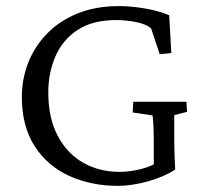

<svg xmlns="http://www.w3.org/2000/svg" viewBox="-20 -602 671 631"><path d="M367.2 8.8Q280.3 8.8 208.5 -23.4Q136.7 -55.7 94.2 -121.1Q51.8 -186.5 51.8 -283.2Q51.8 -342.8 72.8 -396Q93.8 -449.2 134.3 -491.2Q174.8 -533.2 234.4 -557.6Q293.9 -582 371.1 -582Q410.2 -582 456.1 -574.2Q502 -566.4 536.1 -551.8L543 -427.7L504.9 -423.8L476.6 -508.8Q459 -523.4 425.8 -529.8Q392.6 -536.1 363.3 -536.1Q283.2 -536.1 233.9 -502.9Q184.6 -469.7 161.6 -415.5Q138.7 -361.3 138.7 -298.8Q138.7 -213.9 169.9 -155.3Q201.2 -96.7 253.9 -66.9Q306.6 -37.1 374 -37.1Q405.3 -37.1 443.4 -46.4Q481.4 -55.7 509.8 -77.1L485.4 -22.5V-125Q485.4 -160.2 484.4 -185.1Q483.4 -210 481.4 -222.7L416 -232.4L418 -267.6H592.8L594.7 -234.4L552.7 -223.6Q552.7 -219.7 552.7 -201.7Q552.7 -183.6 552.7 -156.2Q552.7 -117.2 553.7 -92.8Q554.7 -68.4 555.7 -44.9Q518.6 -20.5 465.8 -5.9Q413.1 8.8 367.2 8.8Z"/></svg>

Font: Crimson Pro ExtraLight Light
Style: Regular
Weight: 300
Version: Version 1.002